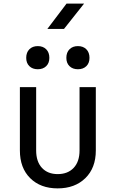

<svg xmlns="http://www.w3.org/2000/svg" viewBox="-20 -1032 640 1062"><path d="M299 10Q204 10 147 -46.5Q90 -103 90 -200V-550H180V-200Q180 -138 212 -103.5Q244 -69 299 -69Q355 -69 387.5 -103.5Q420 -138 420 -200V-550H510V-200Q510 -103 452 -46.5Q394 10 299 10ZM411 -649Q382 -649 364.5 -666Q347 -683 347 -712Q347 -742 364.5 -759.5Q382 -777 411 -777Q440 -777 457.5 -759.5Q475 -742 475 -712Q475 -683 457.5 -666Q440 -649 411 -649ZM189 -649Q160 -649 142.5 -666Q125 -683 125 -712Q125 -742 142.5 -759.5Q160 -777 189 -777Q218 -777 235.5 -759.5Q253 -742 253 -712Q253 -683 235.5 -666Q218 -649 189 -649ZM242 -872 348 -1012H445L334 -872Z"/></svg>

Font: JetBrainsMono NF
Style: Regular
Weight: 400
Designer: Philipp Nurullin, Konstantin Bulenkov
Foundry: JetBrains
Version: Version 2.251; ttfautohint (v1.8.3);Nerd Fonts 2.2.2